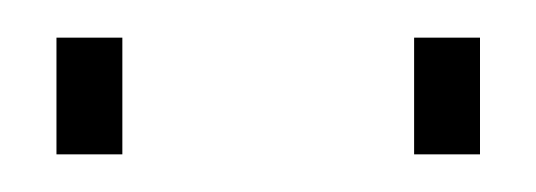

<svg xmlns="http://www.w3.org/2000/svg" viewBox="-20 -720 285 102"><path d="M200 -638V-700H235V-638ZM10 -638V-700H45V-638Z"/></svg>

Font: Cairo Play ExtraLight
Style: Regular
Weight: 250
Version: Version 3.119